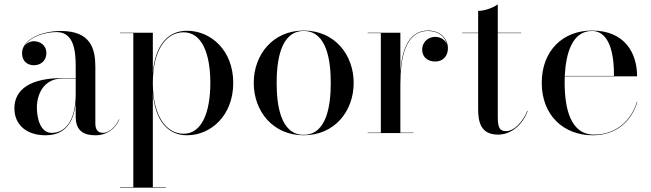

<svg xmlns="http://www.w3.org/2000/svg" viewBox="-20 -610 2982 880"><path d="M265 -252C123 -252 46 -202.5 46 -113.5C46 -37.5 102 10 188.5 10C277 10 318 -47.5 327 -138V-75C327 -3.5 372 10 419 10C468.5 10 509.5 -20 527 -62.5L525.5 -63.5C509 -25.5 476.5 -1 453 -1C424 -1 417 -21.5 417 -45.5V-304.5C417 -385.5 396.5 -468 259 -468C168 -468 81 -428 81 -366C81 -330 105 -311 135.5 -311C163 -311 192.5 -328 192.5 -368C192.5 -402 164 -421 135.5 -421C119 -421 102.5 -413 92 -398.5C115 -438.5 179.5 -463 239 -463C319 -463 327 -376.5 327 -304.5V-252ZM217 -1C164.5 -1 149 -68 149 -118C149 -172.5 177 -250 265 -250H327V-180.5C327 -52.5 276.5 -1 217 -1Z M530.5 248V250H740.5V248H680.5V-183C691.5 -60 747 10 837 10C946 10 1049 -80 1049 -230C1049 -380 946 -469 837 -469C747 -469 691.5 -400 680.5 -277V-460H530.5V-458H591V248ZM680.5 -230C680.5 -384 743.5 -462 821.5 -462C905.5 -462 944 -364 944 -230C944 -96 905.5 3 821.5 3C743.5 3 680.5 -76 680.5 -230Z M1143 -230C1143 -100 1231 10 1372 10C1513 10 1601 -100 1601 -230C1601 -360 1513 -470 1372 -470C1231 -470 1143 -360 1143 -230ZM1248 -230C1248 -324 1263 -468 1372 -468C1481 -468 1496 -324 1496 -230C1496 -136 1481 8 1372 8C1263 8 1248 -136 1248 -230Z M1665 -2V0H1875V-2H1815V-223C1815 -343.5 1837 -468 1942.5 -468C1989 -468 2020.5 -441.5 2028.5 -407C2020.5 -427 2000 -441 1974.5 -441C1946 -441 1915 -421 1915 -381.5C1915 -351.5 1937 -328 1975 -328C2011.5 -328 2033 -354.5 2033 -388.5C2033 -432.5 1998 -470 1942.5 -470C1853.5 -470 1822.5 -383.5 1815 -281.5V-460H1665V-458H1725.5V-2Z M2399 -102H2397C2377 -53 2337.5 -9 2299.5 -9C2272.5 -9 2261.5 -22 2261.5 -72V-458H2368.5V-460H2261.5V-590C2241.5 -575 2201.5 -560 2171.5 -560V-460H2098.5V-458H2171.5V-111C2171.5 -56 2180.5 7 2262.5 7C2323.5 7 2375 -38 2399 -102Z M2901 -143H2899C2874 -60 2806.5 7 2702.5 7C2593.5 7 2568 -116 2568 -230C2568 -240 2568 -250 2568.5 -260H2900C2900 -369 2842 -470 2693 -470C2562 -470 2463 -380 2463 -230C2463 -80 2565 10 2696 10C2807 10 2875 -56 2901 -143ZM2693 -468C2782 -468 2795 -340 2794 -262H2568.5C2573.5 -366 2603 -468 2693 -468Z"/></svg>

Font: Bodoni* 96pt
Style: Regular
Weight: 400
Version: Version 2.3